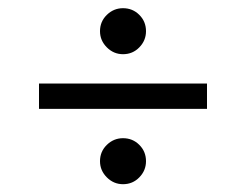

<svg xmlns="http://www.w3.org/2000/svg" viewBox="-20 -578 615 480"><path d="M77.5 -305.8V-369.2H497.5V-305.8ZM287.5 -117.5Q264.2 -117.5 247.1 -134.6Q230 -151.7 230 -175Q230 -199.2 247.1 -215.8Q264.2 -232.5 287.5 -232.5Q311.7 -232.5 328.3 -215.8Q345 -199.2 345 -175Q345 -151.7 328.3 -134.6Q311.7 -117.5 287.5 -117.5ZM287.5 -442.5Q264.2 -442.5 247.1 -459.6Q230 -476.7 230 -500Q230 -524.2 247.1 -540.8Q264.2 -557.5 287.5 -557.5Q311.7 -557.5 328.3 -540.8Q345 -524.2 345 -500Q345 -476.7 328.3 -459.6Q311.7 -442.5 287.5 -442.5Z"/></svg>

Font: Funnel Display Light Light
Style: Regular
Weight: 300
Version: Version 1.000